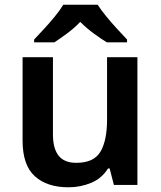

<svg xmlns="http://www.w3.org/2000/svg" viewBox="-20 -786 684 816"><path d="M564 -543V0H464L446 -70H439Q413 -28 367.5 -9Q322 10 271 10Q180 10 128 -37Q76 -84 76 -188V-543H205V-215Q205 -155 229 -124.5Q253 -94 304 -94Q379 -94 407 -141.5Q435 -189 435 -278V-543ZM395 -766Q409 -744 431.5 -716.5Q454 -689 478 -663Q502 -637 520 -618V-606H434Q408 -622 378 -644Q348 -666 321 -693Q295 -666 266 -644.5Q237 -623 211 -606H125V-618Q144 -638 167.5 -663.5Q191 -689 213.5 -716.5Q236 -744 249 -766Z"/></svg>

Font: Noto Sans NKo Unjoined SemiBold
Style: Regular
Weight: 600
Designer: Monotype Design Team
Foundry: Monotype Imaging Inc.
Version: Version 2.004